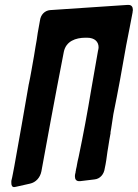

<svg xmlns="http://www.w3.org/2000/svg" viewBox="-20 -769 559 779"><path d="M518 -721C519 -724 519 -727 519 -730C519 -740 514 -749 502 -749H496L183 -728C162 -726 145 -710 142 -685C139 -668 136 -652 133 -635C131 -616 127 -597 124 -579C122 -567 120 -554 118 -542C111 -504 105 -465 97 -428V-429C78 -317 58 -206 38 -94C34 -75 31 -54 26 -35V-26C26 -16 30 -10 36 -10C37 -10 40 -10 44 -11L102 -24C125 -29 143 -48 148 -74C165 -167 202 -370 239 -559C248 -602 287 -616 327 -616H333C365 -616 380 -599 380 -577C380 -573 379 -569 378 -564V-565C368 -509 358 -450 350 -405C335 -314 318 -223 299 -132C296 -121 294 -110 292 -99C292 -97 291 -95 291 -93L288 -80C288 -78 288 -76 287 -74C287 -70 286 -66 284 -60L285 -62C284 -59 284 -56 284 -53C284 -42 289 -34 301 -34H305C324 -36 344 -39 363 -41C386 -43 402 -62 405 -86C410 -108 413 -131 416 -154L419 -172C422 -191 425 -211 429 -231L428 -230L431 -247C434 -266 437 -286 440 -306C459 -399 476 -492 492 -585C502 -634 511 -683 518 -719Z"/></svg>

Font: Bangerz
Style: Regular
Weight: 400
Designer: vernon adams
Foundry: Vernon Adams
Version: Version 2.10;December 28, 2023;FontCreator 13.0.0.2683 64-bi